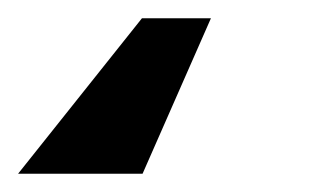

<svg xmlns="http://www.w3.org/2000/svg" viewBox="-44 25 357 209"><path d="M185.6 44.9 111.2 214.1H-24.3L110.5 44.9Z"/></svg>

Font: Inter Variable
Style: Italic
Weight: 400
Italic angle: -9.39999°
Designer: Rasmus Andersson
Foundry: rsms
Version: Version 4.001;git-9221beed3